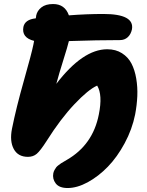

<svg xmlns="http://www.w3.org/2000/svg" viewBox="-20 -780 738 962"><path d="M318.8 162.1Q276.9 162.1 259.3 139.2Q241.7 116.2 247.1 87.9Q249 79.1 253.4 71.3Q257.8 63.5 261.7 58.3Q265.6 53.2 274.4 46.6Q283.2 40 286.9 37.6Q290.5 35.2 301.8 28.8Q313 22.5 314.9 21Q445.3 -54.2 475.1 -206.1Q495.1 -304.7 466.8 -351.1Q422.4 -331.5 352.8 -257.8Q283.2 -184.1 213.9 -74.2Q182.1 -24.4 164.1 -9.3Q146 5.9 120.1 5.9Q70.3 5.9 49.1 -33.2Q27.8 -72.3 40 -134.8Q61 -239.7 99.9 -376.7Q138.7 -513.7 147 -555.2Q148.9 -562.5 150.9 -575.2Q87.4 -590.8 97.2 -645Q105 -682.1 158.2 -688H159.2Q161.1 -695.8 161.1 -701.2Q166 -726.1 187.3 -742.9Q208.5 -759.8 246.1 -759.8Q305.2 -759.8 325.2 -703.1Q414.6 -710 498 -710Q654.8 -710 641.1 -632.8Q635.7 -607.9 619.9 -593.5Q604 -579.1 581.1 -579.1Q470.7 -579.1 325.2 -574.2Q319.3 -548.8 297.6 -480Q275.9 -411.1 262.2 -359.9Q395 -533.2 517.1 -533.2Q560.1 -533.2 591.1 -513.4Q622.1 -493.7 638.7 -461.7Q655.3 -429.7 662.6 -386.5Q669.9 -343.3 668 -298.6Q666 -253.9 657.2 -207Q642.1 -131.8 604.7 -62.5Q567.4 6.8 520.3 55.4Q473.1 104 419.7 133.1Q366.2 162.1 318.8 162.1Z"/></svg>

Font: Shantell Sans Irregular
Style: Italic
Weight: 800
Italic angle: -11.31°
Designer: Stephen Nixon, Anya Danilova, Shantell Martin
Foundry: Arrow Type
Version: Version 1.006;[9816181b4]